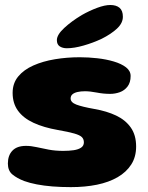

<svg xmlns="http://www.w3.org/2000/svg" viewBox="-20 -729 593 768"><path d="M263.5 19.5Q224.5 19.5 190 16.8Q155.5 14 127 8.5Q98.5 3 76.5 -5Q48 -16 29.8 -31Q11.5 -46 11.5 -75Q11.5 -107.5 29.8 -126.5Q48 -145.5 84 -145.5Q104 -145.5 126.2 -140.5Q148.5 -135.5 174.8 -130.5Q201 -125.5 233 -125.5Q256 -125.5 274.8 -128.2Q293.5 -131 304.5 -138.5Q315.5 -146 315.5 -159.5Q315.5 -172.5 307.5 -180.5Q299.5 -188.5 277 -195Q254.5 -201.5 211.5 -209Q154.5 -219 114 -237.8Q73.5 -256.5 52 -286Q30.5 -315.5 30.5 -357.5Q30.5 -396 52.8 -423Q75 -450 113.2 -467Q151.5 -484 199.5 -492Q247.5 -500 299 -500Q333.5 -500 369.2 -496Q405 -492 435.2 -483Q465.5 -474 484 -459.8Q502.5 -445.5 502.5 -425Q502.5 -399 490.2 -383Q478 -367 459.2 -360.2Q440.5 -353.5 420.5 -353.5Q393.5 -353.5 366.8 -358.8Q340 -364 319.5 -364Q303 -364 290 -361Q277 -358 269.8 -351.8Q262.5 -345.5 262.5 -335Q262.5 -319.5 285 -310.8Q307.5 -302 358 -293Q407 -284.5 444.5 -266.8Q482 -249 503.2 -218.8Q524.5 -188.5 524.5 -143Q524.5 -101.5 505 -71Q485.5 -40.5 450.5 -20.2Q415.5 0 368 9.8Q320.5 19.5 263.5 19.5ZM247.5 -536Q230.5 -536 219 -543.5Q207.5 -551 207.5 -568.5Q207.5 -590 237 -617.2Q266.5 -644.5 307.5 -669Q337.5 -686 368.2 -697.5Q399 -709 421 -709Q445 -709 458.2 -697.8Q471.5 -686.5 471.5 -662Q471.5 -636.5 447.8 -614.5Q424 -592.5 387 -574Q352 -557.5 314.2 -546.8Q276.5 -536 247.5 -536Z"/></svg>

Font: Gluten Thin
Style: Bold
Weight: 700
Version: Version 1.300